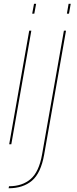

<svg xmlns="http://www.w3.org/2000/svg" viewBox="-20 -753 402 1002"><path d="M28 0H39L143.5 -593H132.5ZM157.5 -733 148 -681.5H159L168.5 -733ZM25 229.5Q100.5 229.5 147 189.8Q193.5 150 210.5 53.5L324.5 -593H313.5L199.5 53.5Q183.5 144 139.8 181.5Q96 219 27 219ZM338 -733 329 -681.5H340L349 -733Z"/></svg>

Font: Anybody Thin
Style: Italic
Weight: 100
Italic angle: -10°
Designer: Tyler Finck
Foundry: Etcetera Type Company
Version: Version 1.114;gftools[0.9.25]